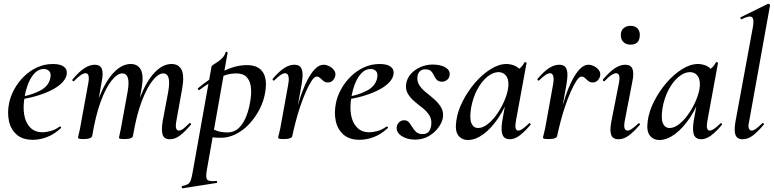

<svg xmlns="http://www.w3.org/2000/svg" viewBox="-20 -746 4198 1041"><path d="M158 12Q102 12 70 -16.5Q38 -45 28.5 -90Q19 -135 29 -185Q36 -223 57 -261.5Q78 -300 109.5 -331Q141 -362 181 -380.5Q221 -399 267 -399Q306 -399 325.5 -385Q345 -371 342 -345Q339 -320 315.5 -296.5Q292 -273 253.5 -254.5Q215 -236 168 -223Q121 -210 71 -204L73 -217Q146 -228 195.5 -253.5Q245 -279 253 -324Q258 -348 247 -360Q236 -372 217 -372Q191 -372 170 -351.5Q149 -331 134.5 -296Q120 -261 113 -218Q104 -165 111.5 -122.5Q119 -80 144 -54.5Q169 -29 210 -29Q231 -29 256 -36Q281 -43 304 -60Q306 -62 309.5 -58Q313 -54 311 -52Q273 -17 234 -2.5Q195 12 158 12Z M901 9Q870 9 862 -15Q854 -39 862 -89L892 -248Q901 -299 894 -323.5Q887 -348 865 -348Q839 -348 808 -310Q777 -272 748.5 -197Q720 -122 701 -10L686 -11Q706 -132 740 -219Q774 -306 818 -352.5Q862 -399 910 -399Q949 -399 964.5 -367.5Q980 -336 968 -267L936 -89Q931 -60 935.5 -49Q940 -38 949 -38Q961 -38 975 -49Q989 -60 1006 -77Q1010 -81 1014 -77Q1018 -73 1014 -69Q983 -32 956 -11.5Q929 9 901 9ZM433 8Q415 8 409 6Q403 4 403 1Q403 -3 408.5 -25Q414 -47 418 -72L459 -297Q468 -349 444 -349Q433 -349 417.5 -338.5Q402 -328 382 -307Q379 -303 374.5 -307.5Q370 -312 374 -316Q409 -358 438 -376.5Q467 -395 494 -395Q523 -395 532 -373Q541 -351 532 -306L480 -10Q476 8 433 8ZM654 8Q637 8 631 6Q625 4 625 1Q625 -3 630.5 -26Q636 -49 640 -74L672 -249Q681 -301 673 -324.5Q665 -348 643 -348Q616 -348 584.5 -308.5Q553 -269 525.5 -193.5Q498 -118 480 -10L464 -11Q483 -130 517 -217Q551 -304 595.5 -351.5Q640 -399 689 -399Q727 -399 743.5 -368Q760 -337 748 -268L701 -10Q699 8 654 8Z M970 275Q967 276 965.5 270Q964 264 968 263Q989 258 999 252Q1009 246 1014.5 230.5Q1020 215 1025 185L1127 -386Q1127 -389 1137 -395.5Q1147 -402 1161.5 -411.5Q1176 -421 1187.5 -434Q1199 -447 1203 -462Q1205 -466 1210 -465Q1215 -464 1214 -460L1101 178Q1094 218 1104 228.5Q1114 239 1152 235Q1156 234 1157.5 239.5Q1159 245 1154 246ZM1179 1Q1150 1 1127.5 -2Q1105 -5 1091 -8L1101 -67Q1121 -52 1147.5 -40Q1174 -28 1213 -28Q1251 -28 1276.5 -53.5Q1302 -79 1318 -122.5Q1334 -166 1340 -220Q1344 -253 1339 -282Q1334 -311 1316 -329.5Q1298 -348 1259 -348Q1215 -348 1168 -325Q1121 -302 1062 -259Q1058 -255 1054.5 -260Q1051 -265 1054 -268Q1117 -321 1185.5 -357Q1254 -393 1319 -393Q1378 -393 1403.5 -357Q1429 -321 1419 -253Q1412 -202 1388.5 -156Q1365 -110 1332 -74.5Q1299 -39 1259 -19Q1219 1 1179 1Z M1565 -10 1555 -11Q1565 -62 1578.5 -115.5Q1592 -169 1608.5 -219Q1625 -269 1645 -308.5Q1665 -348 1687.5 -371.5Q1710 -395 1734 -395Q1749 -395 1765 -387Q1781 -379 1791 -365.5Q1801 -352 1798 -336Q1796 -323 1785.5 -311Q1775 -299 1758 -299Q1743 -299 1733.5 -307Q1724 -315 1715.5 -323Q1707 -331 1697 -331Q1685 -331 1670 -308.5Q1655 -286 1639 -250Q1623 -214 1608.5 -171Q1594 -128 1583 -85.5Q1572 -43 1565 -10ZM1518 8Q1500 8 1494 6Q1488 4 1488 1Q1488 -3 1494 -26Q1500 -49 1504 -74L1542 -284Q1547 -309 1545.5 -323Q1544 -337 1539 -343Q1534 -349 1526 -349Q1515 -349 1500 -338.5Q1485 -328 1467 -310Q1464 -307 1460 -311Q1456 -315 1459 -319Q1493 -359 1521 -377Q1549 -395 1576 -395Q1597 -395 1607.5 -384.5Q1618 -374 1620 -351.5Q1622 -329 1616 -292L1565 -10Q1563 8 1518 8Z M1930 12Q1874 12 1842 -16.5Q1810 -45 1800.5 -90Q1791 -135 1801 -185Q1808 -223 1829 -261.5Q1850 -300 1881.5 -331Q1913 -362 1953 -380.5Q1993 -399 2039 -399Q2078 -399 2097.5 -385Q2117 -371 2114 -345Q2111 -320 2087.5 -296.5Q2064 -273 2025.5 -254.5Q1987 -236 1940 -223Q1893 -210 1843 -204L1845 -217Q1918 -228 1967.5 -253.5Q2017 -279 2025 -324Q2030 -348 2019 -360Q2008 -372 1989 -372Q1963 -372 1942 -351.5Q1921 -331 1906.5 -296Q1892 -261 1885 -218Q1876 -165 1883.5 -122.5Q1891 -80 1916 -54.5Q1941 -29 1982 -29Q2003 -29 2028 -36Q2053 -43 2076 -60Q2078 -62 2081.5 -58Q2085 -54 2083 -52Q2045 -17 2006 -2.5Q1967 12 1930 12Z M2230 11Q2187 11 2157 -9Q2127 -29 2131 -58Q2134 -75 2145.5 -84.5Q2157 -94 2171 -94Q2188 -94 2197.5 -82.5Q2207 -71 2215.5 -56.5Q2224 -42 2236.5 -30.5Q2249 -19 2271 -19Q2292 -19 2303 -30.5Q2314 -42 2318 -66Q2322 -98 2308 -120.5Q2294 -143 2270.5 -161Q2247 -179 2225 -198Q2203 -217 2190 -240.5Q2177 -264 2183 -296Q2188 -323 2208 -345.5Q2228 -368 2259 -382Q2290 -396 2326 -396Q2369 -396 2395 -380.5Q2421 -365 2418 -340Q2416 -322 2403.5 -312.5Q2391 -303 2378 -303Q2358 -303 2348.5 -313Q2339 -323 2333 -336.5Q2327 -350 2317.5 -360Q2308 -370 2286 -370Q2267 -370 2257 -360Q2247 -350 2244 -336Q2239 -307 2253 -285Q2267 -263 2290.5 -244.5Q2314 -226 2336.5 -206Q2359 -186 2372.5 -162Q2386 -138 2381 -106Q2376 -80 2355.5 -52.5Q2335 -25 2303 -7Q2271 11 2230 11Z M2517 13Q2484 13 2465 -11.5Q2446 -36 2454 -91Q2461 -143 2488.5 -197Q2516 -251 2555.5 -297Q2595 -343 2640 -371Q2685 -399 2726 -399Q2745 -399 2765 -392Q2785 -385 2799.5 -368.5Q2814 -352 2816 -326L2762 -357Q2777 -359 2795 -373Q2813 -387 2823 -407Q2825 -410 2830.5 -408.5Q2836 -407 2835 -405L2777 -89Q2768 -38 2790 -38Q2800 -38 2815 -48.5Q2830 -59 2848 -77Q2851 -80 2855 -76Q2859 -72 2856 -69Q2825 -32 2797.5 -11.5Q2770 9 2744 9Q2715 9 2705 -14Q2695 -37 2703 -89L2728 -229L2748 -246Q2722 -166 2683 -108Q2644 -50 2601 -18.5Q2558 13 2517 13ZM2572 -52Q2597 -52 2623 -72Q2649 -92 2672 -124Q2695 -156 2711.5 -192.5Q2728 -229 2734 -261Q2742 -304 2727.5 -329.5Q2713 -355 2681 -355Q2651 -354 2620.5 -328.5Q2590 -303 2567 -259.5Q2544 -216 2534 -160Q2525 -101 2536.5 -76.5Q2548 -52 2572 -52Z M3001 -10 2991 -11Q3001 -62 3014.5 -115.5Q3028 -169 3044.5 -219Q3061 -269 3081 -308.5Q3101 -348 3123.5 -371.5Q3146 -395 3170 -395Q3185 -395 3201 -387Q3217 -379 3227 -365.5Q3237 -352 3234 -336Q3232 -323 3221.5 -311Q3211 -299 3194 -299Q3179 -299 3169.5 -307Q3160 -315 3151.5 -323Q3143 -331 3133 -331Q3121 -331 3106 -308.5Q3091 -286 3075 -250Q3059 -214 3044.5 -171Q3030 -128 3019 -85.5Q3008 -43 3001 -10ZM2954 8Q2936 8 2930 6Q2924 4 2924 1Q2924 -3 2930 -26Q2936 -49 2940 -74L2978 -284Q2983 -309 2981.5 -323Q2980 -337 2975 -343Q2970 -349 2962 -349Q2951 -349 2936 -338.5Q2921 -328 2903 -310Q2900 -307 2896 -311Q2892 -315 2895 -319Q2929 -359 2957 -377Q2985 -395 3012 -395Q3033 -395 3043.5 -384.5Q3054 -374 3056 -351.5Q3058 -329 3052 -292L3001 -10Q2999 8 2954 8Z M3333 9Q3303 9 3294 -14.5Q3285 -38 3295 -89L3336 -297Q3346 -349 3320 -349Q3310 -349 3294 -338.5Q3278 -328 3259 -307Q3255 -303 3251 -307.5Q3247 -312 3250 -316Q3286 -358 3314.5 -376.5Q3343 -395 3370 -395Q3400 -395 3409 -373Q3418 -351 3409 -306L3367 -89Q3362 -60 3367 -49Q3372 -38 3382 -38Q3393 -38 3407.5 -48.5Q3422 -59 3440 -76Q3444 -80 3448 -76Q3452 -72 3448 -68Q3416 -31 3389 -11Q3362 9 3333 9ZM3399 -504Q3375 -504 3360.5 -517.5Q3346 -531 3346 -557Q3346 -579 3360.5 -592.5Q3375 -606 3399 -606Q3423 -606 3436 -592.5Q3449 -579 3449 -557Q3449 -504 3399 -504Z M3555 13Q3522 13 3503 -11.5Q3484 -36 3492 -91Q3499 -143 3526.5 -197Q3554 -251 3593.5 -297Q3633 -343 3678 -371Q3723 -399 3764 -399Q3783 -399 3803 -392Q3823 -385 3837.5 -368.5Q3852 -352 3854 -326L3800 -357Q3815 -359 3833 -373Q3851 -387 3861 -407Q3863 -410 3868.5 -408.5Q3874 -407 3873 -405L3815 -89Q3806 -38 3828 -38Q3838 -38 3853 -48.5Q3868 -59 3886 -77Q3889 -80 3893 -76Q3897 -72 3894 -69Q3863 -32 3835.5 -11.5Q3808 9 3782 9Q3753 9 3743 -14Q3733 -37 3741 -89L3766 -229L3786 -246Q3760 -166 3721 -108Q3682 -50 3639 -18.5Q3596 13 3555 13ZM3610 -52Q3635 -52 3661 -72Q3687 -92 3710 -124Q3733 -156 3749.5 -192.5Q3766 -229 3772 -261Q3780 -304 3765.5 -329.5Q3751 -355 3719 -355Q3689 -354 3658.5 -328.5Q3628 -303 3605 -259.5Q3582 -216 3572 -160Q3563 -101 3574.5 -76.5Q3586 -52 3610 -52Z M4007 9Q3976 9 3967.5 -15Q3959 -39 3968 -89L4062 -599Q4070 -643 4057 -653Q4044 -663 4001 -642Q3997 -640 3995 -646Q3993 -652 3997 -653L4143 -725Q4148 -727 4152 -723Q4156 -719 4155 -717L4042 -89Q4035 -60 4040.5 -49Q4046 -38 4055 -38Q4066 -38 4080.5 -49Q4095 -60 4112 -77Q4116 -81 4120 -77Q4124 -73 4120 -69Q4089 -32 4062 -11.5Q4035 9 4007 9Z"/></svg>

Font: Cormorant Infant Light SemiBold
Style: Italic
Weight: 600
Italic angle: -10°
Version: Version 4.001